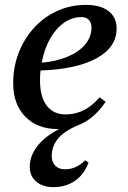

<svg xmlns="http://www.w3.org/2000/svg" viewBox="-20 -516 526 787"><path d="M217 13Q133 13 83.5 -38Q34 -89 34 -175Q34 -242 57 -300.5Q80 -359 120.5 -403Q161 -447 215.5 -471.5Q270 -496 332 -496Q392 -496 425 -470.5Q458 -445 458 -399Q458 -322 375.5 -277Q293 -232 146 -227Q144 -207 144 -187Q144 -119 171.5 -83Q199 -47 249 -47Q329 -47 388 -117L413 -99Q363 -24 293 0Q240 24 216 54.5Q192 85 192 124Q192 148 206.5 163Q221 178 246 178Q293 178 329 141L343 150Q325 199 287.5 225Q250 251 199 251Q155 251 128.5 228.5Q102 206 102 168Q102 123 133 83Q164 43 221 14V13ZM314 -446Q275 -446 241.5 -422Q208 -398 184.5 -356Q161 -314 151 -259Q209 -264 255.5 -283Q302 -302 328.5 -333Q355 -364 355 -404Q355 -423 344 -434.5Q333 -446 314 -446Z"/></svg>

Font: Platypi
Style: Italic
Weight: 400
Italic angle: -13°
Designer: David Sargent
Foundry: Bolt Cutter Type
Version: Version 1.200; ttfautohint (v1.8.4.7-5d5b)